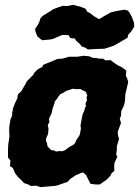

<svg xmlns="http://www.w3.org/2000/svg" viewBox="-20 -751 574 792"><path d="M206 16 180 18 148 21 129 15 106 16 99 11 79 4 69 -7 54 -21 42 -37 33 -58 21 -66 23 -89 13 -101V-120V-134L14 -155L17 -174L19 -190L18 -206V-226L23 -258L30 -274V-284L34 -305L43 -328L51 -344L54 -362L68 -375L76 -389L84 -402L91 -416L101 -426L116 -441L123 -453L137 -466L155 -475L157 -483L176 -491L192 -497L217 -508L237 -509L265 -517H299L325 -521L347 -519L364 -512H374L390 -509H405L415 -502L436 -503L452 -491L467 -481L482 -474L501 -460L499 -439L504 -429L509 -413L503 -387L497 -362L496 -342L495 -330L490 -313L480 -292L479 -272L474 -263L479 -243L466 -209V-196L471 -178L462 -148V-133L459 -114L464 -105L452 -78L451 -64L452 -47L441 -37L435 -26L419 -9L404 1L392 10H374L353 7L347 -5L335 -29L322 -40L311 -36L294 -29L271 -14L259 -1L233 8L219 13ZM211 -126 227 -128 236 -127 248 -131 258 -139 268 -146 276 -150 287 -157 293 -168 297 -177 307 -191 310 -199 314 -223 312 -231 314 -245 317 -260 319 -271 322 -283 327 -292 330 -304 335 -315 332 -322 339 -338 337 -348 340 -358 333 -373 320 -379 311 -384 297 -383 280 -385 266 -380 253 -376 241 -368 229 -363 221 -353 215 -343 207 -334 202 -317 198 -306 195 -295 193 -284 189 -276 182 -261 184 -248 177 -235 180 -220 179 -206 177 -195 170 -180V-168L174 -161L175 -152L177 -146L187 -136L191 -132L204 -130ZM309 -570 294 -583 289 -592 270 -594 263 -606 237 -607 200 -591 187 -588 154 -585 146 -591 134 -601 126 -622 125 -632 137 -650 142 -660 147 -676 157 -686 194 -709 199 -713 221 -721 239 -727 257 -726 282 -731 313 -723 333 -715 340 -703 351 -697 368 -684 389 -672 407 -683 437 -700 463 -706 494 -711 508 -707 516 -696 523 -683 532 -660 534 -642 522 -622 509 -608 506 -595 485 -583 454 -565 448 -562 430 -556 411 -550 380 -549 342 -547 333 -554 317 -559Z"/></svg>

Font: Winky Rough
Style: Bold Italic
Weight: 700
Italic angle: -8.97852°
Designer: Simon Atzbach
Foundry: typofactur
Version: Version 1.206; ttfautohint (v1.8.4.7-5d5b)